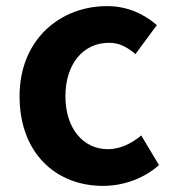

<svg xmlns="http://www.w3.org/2000/svg" viewBox="-20 -594 567 628"><path d="M317 14C379 14 447 -7 500 -54L442 -151C411 -125 373 -106 333 -106C252 -106 194 -174 194 -279C194 -385 252 -454 337 -454C369 -454 395 -441 423 -417L493 -512C452 -547 399 -574 330 -574C178 -574 44 -466 44 -279C44 -94 162 14 317 14Z"/></svg>

Font: Noto Sans KR Bold
Style: Regular
Weight: 700
Designer: Ryoko NISHIZUKA  (kana & ideographs); Paul D. Hunt (Latin, Greek & Cyrillic); Wenlong ZHANG  (bopomofo); Sandoll Communi
Foundry: Adobe Systems Incorporated
Version: Version 1.004;PS 1.004;hotconv 1.0.82;makeotf.lib2.5.63406